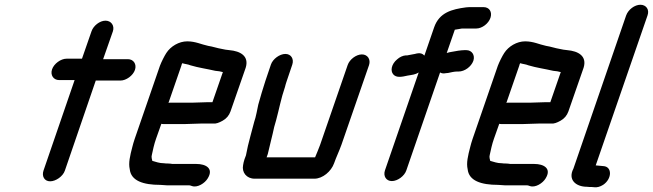

<svg xmlns="http://www.w3.org/2000/svg" viewBox="-20 -726 2748 808"><path d="M365 -594 325 -479H260C236 -479 207 -458 199 -434C191 -410 205 -389 229 -389H294L163 -8C155 16 167 37 191 37C215 37 245 16 253 -8L383 -387H487C511 -387 540 -408 548 -432C556 -456 542 -477 518 -477H414L455 -594C463 -618 448 -639 424 -639C400 -639 373 -618 365 -594Z M792 -294H698C695 -294 692 -294 689 -293L743 -449C744 -451 744 -455 747 -460C760 -456 770 -456 782 -451C815 -441 852 -436 886 -428L903 -426C907 -425 911 -424 916 -423H918L874 -296H855C842 -296 807 -294 792 -294ZM824 -206H878C889 -205 901 -209 917 -218C933 -227 944 -240 950 -257L1014 -441C1029 -490 992 -511 945 -515L929 -517L914 -520C895 -523 876 -530 856 -533C827 -539 803 -552 768 -552C733 -552 698 -531 680 -503C672 -491 659 -465 653 -449L547 -142C543 -129 539 -118 537 -108C527 -70 520 -40 526 -14C531 35 583 52 654 52C665 52 673 54 684 54H776C781 54 784 56 788 57C811 65 842 45 854 25C881 -18 845 -36 807 -36H706C699 -37 693 -38 685 -38C681 -38 676 -38 670 -39C650 -39 636 -45 621 -49C620 -54 616 -65 619 -74C624 -96 628 -118 637 -143L659 -205C662 -204 664 -204 667 -204H761C776 -204 810 -206 824 -206Z M1120 -454 1097 -386C1086 -353 1076 -318 1067 -286C1063 -268 1057 -233 1050 -214C1048 -205 1045 -195 1042 -184L1034 -154C1026 -125 1020 -99 1015 -72L1009 -56C1006 -47 1004 -38 1003 -31C997 -1 1017 26 1052 26H1303C1338 26 1374 -5 1386 -39C1395 -65 1407 -89 1417 -117L1533 -452C1541 -476 1527 -497 1503 -497C1479 -497 1451 -476 1443 -452L1327 -116C1320 -97 1313 -81 1306 -64H1102L1107 -78C1114 -110 1127 -158 1134 -192L1142 -220C1154 -264 1163 -313 1179 -359C1181 -368 1184 -377 1187 -386L1210 -454C1218 -478 1205 -499 1181 -499C1157 -499 1128 -478 1120 -454Z M1629 36C1653 36 1682 15 1690 -9L1832 -421C1839 -417 1846 -416 1856 -418L1866 -419C1875 -421 1892 -425 1903 -425H1910C1935 -425 1963 -445 1972 -470C1980 -494 1966 -515 1942 -515H1935C1922 -515 1895 -511 1882 -508L1871 -506C1868 -505 1863 -504 1860 -503L1894 -601C1903 -603 1917 -604 1924 -606H1984C2009 -606 2036 -627 2044 -651C2052 -675 2040 -696 2015 -696H1968C1957 -696 1948 -696 1941 -695C1882 -687 1829 -674 1807 -611L1766 -492C1758 -501 1748 -504 1734 -501C1725 -498 1706 -496 1694 -493H1688C1675 -492 1662 -486 1651 -476C1627 -456 1622 -428 1635 -413C1648 -398 1670 -402 1696 -408C1714 -411 1728 -412 1742 -421L1600 -9C1592 15 1605 36 1629 36Z M2214 -294H2120C2117 -294 2114 -294 2111 -293L2165 -449C2166 -451 2166 -455 2169 -460C2182 -456 2192 -456 2204 -451C2237 -441 2274 -436 2308 -428L2325 -426C2329 -425 2333 -424 2338 -423H2340L2296 -296H2277C2264 -296 2229 -294 2214 -294ZM2246 -206H2300C2311 -205 2323 -209 2339 -218C2355 -227 2366 -240 2372 -257L2436 -441C2451 -490 2414 -511 2367 -515L2351 -517L2336 -520C2317 -523 2298 -530 2278 -533C2249 -539 2225 -552 2190 -552C2155 -552 2120 -531 2102 -503C2094 -491 2081 -465 2075 -449L1969 -142C1965 -129 1961 -118 1959 -108C1949 -70 1942 -40 1948 -14C1953 35 2005 52 2076 52C2087 52 2095 54 2106 54H2198C2203 54 2206 56 2210 57C2233 65 2264 45 2276 25C2303 -18 2267 -36 2229 -36H2128C2121 -37 2115 -38 2107 -38C2103 -38 2098 -38 2092 -39C2072 -39 2058 -45 2043 -49C2042 -54 2038 -65 2041 -74C2046 -96 2050 -118 2059 -143L2081 -205C2084 -204 2086 -204 2089 -204H2183C2198 -204 2232 -206 2246 -206Z M2615 -661 2393 -16C2369 30 2403 60 2450 60C2457 61 2463 61 2470 61L2482 62C2494 63 2505 60 2518 52C2556 27 2557 -25 2519 -27L2487 -30L2705 -661C2714 -686 2699 -706 2675 -706C2651 -706 2624 -686 2615 -661Z"/></svg>

Font: Electronic
Style: BlkSuIt
Weight: 900
Version: Version 1.011